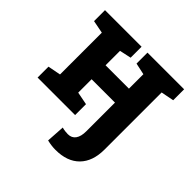

<svg xmlns="http://www.w3.org/2000/svg" viewBox="-191 -689 1064 1064"><g transform="rotate(45 341.5 -157.0)"><path d="M393.6 213.4Q377.4 213.4 361.6 211.4Q345.7 209.5 327.6 205.1L334.5 97.2Q345.7 100.6 359.1 102.1Q372.6 103.5 380.4 103.5Q410.2 103.5 425.8 81.8Q441.4 60.1 441.4 19.5V-205.1H258.3V-100.1L334 -85.4V0H40V-85.4L115.7 -100.1V-427.7L40 -442.4V-528.3H258.3H326.7V-442.4L258.3 -427.7V-314.5H441.4V-427.7L373 -442.4V-528.3H584.5H660.2V-442.4L584.5 -427.7V19.5Q584.5 112.3 534.7 162.8Q484.9 213.4 393.6 213.4Z"/></g></svg>

Font: Robotiche
Style: Bold
Weight: 700
Designer: Google
Version: Version 2.001